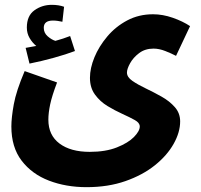

<svg xmlns="http://www.w3.org/2000/svg" viewBox="-20 -544 832 794"><path d="M27 -21Q27 -57 37 -112.5Q47 -168 82 -250L216 -203Q195 -148 187.5 -112.5Q180 -77 180 -49Q180 15 226 49.5Q272 84 351 84Q417 84 463.5 65.5Q510 47 534 22.5Q558 -2 558 -21Q558 -36 537.5 -47.5Q517 -59 486 -73Q455 -87 424.5 -105.5Q394 -124 373 -152.5Q352 -181 352 -222Q352 -262 370.5 -307Q389 -352 423.5 -393Q458 -434 506 -459.5Q554 -485 613 -485Q653 -485 694.5 -470.5Q736 -456 766 -436L708 -313Q689 -323 663.5 -333Q638 -343 615 -343Q580 -343 555.5 -324.5Q531 -306 518 -282.5Q505 -259 505 -244Q505 -225 527.5 -209.5Q550 -194 582.5 -178.5Q615 -163 648 -144.5Q681 -126 703 -101Q725 -76 725 -42Q725 3 698 51Q671 99 620.5 139.5Q570 180 498.5 205Q427 230 338 230Q253 230 182.5 203Q112 176 69.5 120.5Q27 65 27 -21ZM102 -281 86 -346Q113 -351 130 -354Q114 -367 102.5 -386.5Q91 -406 91 -430Q91 -479 122.5 -501.5Q154 -524 194 -524Q223 -524 245 -516L238 -454Q229 -456 219 -457.5Q209 -459 199 -459Q161 -459 161 -429Q161 -408 177 -394Q193 -380 209 -375Q242 -384 270 -395L290 -333Q253 -319 202.5 -305Q152 -291 102 -281Z"/></svg>

Font: Noto Sans Arabic Cond ExtBd
Style: Regular
Weight: 800
Width: 3
Designer: Monotype Design Team, Nadine Chahine, Nizar Qandah and Khaled Hosny
Foundry: Monotype Imaging Inc.
Version: Version 2.012; ttfautohint (v1.8.4.7-5d5b)